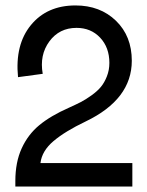

<svg xmlns="http://www.w3.org/2000/svg" viewBox="-20 -682 536 702"><path d="M36.1 -20Q36.1 -88.9 59.3 -139.6Q82.5 -190.4 124 -224.6Q165.5 -258.8 231.9 -288.1Q257.8 -299.8 275.4 -308.8Q293 -317.9 314.5 -333.3Q335.9 -348.6 348.9 -364.3Q361.8 -379.9 370.8 -402.8Q379.9 -425.8 379.9 -452.1Q379.9 -508.3 346.2 -544.2Q312.5 -580.1 259.8 -580.1Q196.8 -580.1 160.4 -530.5Q124 -481 136.2 -412.1L45.9 -399.9Q34.2 -518.6 93 -590.3Q151.9 -662.1 255.9 -662.1Q346.2 -662.1 404.1 -606Q461.9 -549.8 461.9 -460Q461.9 -318.8 293 -237.8Q218.3 -202.1 175.8 -166.3Q133.3 -130.4 127.9 -85.9H463.9V0H36.1Z"/></svg>

Font: Apfel Grotezk
Style: Regular
Weight: 400
Designer: Luigi Gorlero
Foundry: © 2023, Luigi Gorlero & Collletttivo
Version: Version 2.000;Glyphs 3.2 (3217)